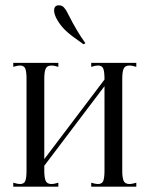

<svg xmlns="http://www.w3.org/2000/svg" viewBox="-20 -704 564 724"><path d="M55 -10Q71 -10 75.5 -22Q80 -34 80 -60V-407Q80 -433 75.5 -445Q71 -457 55 -457Q47 -457 30 -452V-467H200V-452Q183 -457 175 -457Q157 -457 152 -444.5Q147 -432 147 -407V-104L374 -404V-407Q374 -433 369.5 -445Q365 -457 349 -457Q341 -457 324 -452V-467H494V-452Q477 -457 469 -457Q451 -457 446 -444.5Q441 -432 441 -407V-60Q441 -35 446 -22.5Q451 -10 469 -10Q477 -10 494 -15V0H324V-15Q341 -10 349 -10Q365 -10 369.5 -22Q374 -34 374 -60V-379L147 -79V-60Q147 -35 152 -22.5Q157 -10 175 -10Q183 -10 200 -15V0H30V-15Q47 -10 55 -10ZM191 -638Q184 -654 184 -664Q184 -684 202 -684Q214 -684 221.5 -675.5Q229 -667 233.5 -657.5Q238 -648 240 -645Q268 -589 302 -541L295 -537Q287 -543 261 -561.5Q235 -580 218.5 -598Q202 -616 191 -638Z"/></svg>

Font: Viaoda Libre
Style: Regular
Weight: 400
Designer: Gydient
Version: Version 2.000